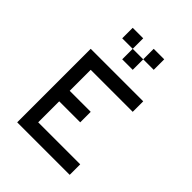

<svg xmlns="http://www.w3.org/2000/svg" viewBox="-185 -717 808 808"><g transform="rotate(45 219.0 -312.5)"><path d="M62.5 -437.5H375V-375H125V-250H250V-187.5H125V-62.5H375V0H62.5ZM250 -625H312.5V-562.5H250ZM187.5 -562.5H250V-500H187.5ZM125 -625H187.5V-562.5H125Z"/></g></svg>

Font: Pixel Operator SC
Style: Regular
Weight: 400
Designer: Jayvee Enaguas (GrandChaos9000)
Foundry: The Grandoplex Project
Version: Version 1.4.1 (September 5, 2015)